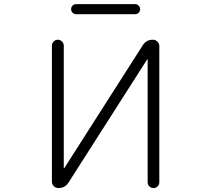

<svg xmlns="http://www.w3.org/2000/svg" viewBox="-20 -950 1040 948"><path d="M766.6 -50.8Q766.6 -38.1 758.3 -29.8Q750 -21.5 737.8 -21.5Q725.6 -21.5 717.3 -29.8Q709 -38.1 709 -50.8V-656.2Q709 -657.2 708 -657.7Q707 -658.2 707 -657.2L318.4 -48.8Q300.8 -21.5 268.6 -21.5Q254.9 -21.5 245.6 -30.8Q236.3 -40 236.3 -53.7V-724.6Q236.3 -736.3 245.1 -745.1Q253.9 -753.9 265.6 -753.9Q277.3 -753.9 286.1 -745.1Q294.9 -736.3 294.9 -724.6V-119.1Q294.9 -119.1 295.9 -118.7Q296.9 -118.2 296.9 -119.1L685.5 -727.5Q703.1 -753.9 734.4 -753.9Q748 -753.9 757.3 -744.6Q766.6 -735.4 766.6 -722.7ZM355.5 -879.9Q345.7 -879.9 338.4 -887.2Q331.1 -894.5 331.1 -904.8Q331.1 -915 338.4 -922.4Q345.7 -929.7 355.5 -929.7H646.5Q657.2 -929.7 664.6 -922.4Q671.9 -915 671.9 -904.8Q671.9 -894.5 664.6 -887.2Q657.2 -879.9 646.5 -879.9Z"/></svg>

Font: Gen Jyuu Gothic L Monospace Light
Style: Regular
Weight: 300
Designer: [Source Han Sans]
Ryoko NISHIZUKA  (kana & ideographs); Paul D. Hunt (Latin, Greek & Cyrillic); Wenlong ZHANG  (bopomofo
Version: Version 1.002.20150607